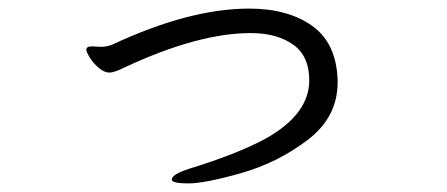

<svg xmlns="http://www.w3.org/2000/svg" viewBox="-20 -415 1040 447"><path d="M193 -307 215 -306Q229 -306 241 -311Q421 -395 560 -395Q650 -395 706.5 -355Q763 -315 766 -229V-223Q766 -142 696 -89Q626 -36 541.5 -12Q457 12 418.5 12Q380 12 380 3Q380 -9 420 -22Q531 -56 598 -92Q700 -149 700 -228Q700 -285 662 -311.5Q624 -338 564 -338Q441 -338 270 -258Q246 -246 234.5 -246Q223 -246 210 -257Q197 -268 189 -281Q181 -294 181 -299Q181 -307 193 -307Z"/></svg>

Font: LXGW WenKai Mono Lite
Style: Regular
Weight: 400
Monospace: yes
Designer: LXGW / Fontworks Inc.
Foundry: LXGW / Fontworks Inc.
Version: Version 1.520; June 14, 2025